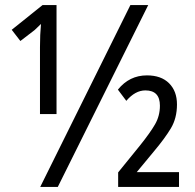

<svg xmlns="http://www.w3.org/2000/svg" viewBox="-20 -734 764 754"><path d="M137 -286H202V-714H147L26 -617L60 -573L116 -616Q120 -620 126.5 -626Q133 -632 141 -640Q137 -599 137 -549ZM138 0H207L562 -714H492ZM444 0H683V-58H517L584 -139Q627 -190 651 -230Q675 -270 675 -324Q675 -376 644 -407Q613 -438 557 -438Q488 -438 443 -382L476 -338Q511 -379 551 -379Q608 -379 608 -319Q608 -279 589 -246Q570 -213 530 -163L444 -57Z"/></svg>

Font: Noto Sans Display Condensed
Style: Regular
Weight: 400
Width: 3
Designer: Monotype Design Team
Foundry: Monotype Imaging Inc.
Version: Version 1.900